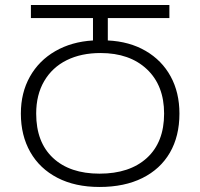

<svg xmlns="http://www.w3.org/2000/svg" viewBox="-20 -734 796 764"><path d="M63 -282Q63 -365 99 -429Q135 -493 200 -530.5Q265 -568 350 -573V-662H103V-714H654V-662H409V-573Q495 -569 559.5 -531.5Q624 -494 659 -430Q694 -366 694 -282Q694 -192 656 -126.5Q618 -61 546.5 -25.5Q475 10 376 10Q279 10 208.5 -26.5Q138 -63 100.5 -129Q63 -195 63 -282ZM633 -282Q633 -394 564.5 -458.5Q496 -523 380 -523Q303 -523 245.5 -494.5Q188 -466 156 -411.5Q124 -357 124 -282Q124 -168 191 -105.5Q258 -43 376 -43Q496 -43 564.5 -105.5Q633 -168 633 -282Z"/></svg>

Font: Noto Sans Georgian Light
Style: Regular
Weight: 300
Designer: Monotype Design team
Foundry: Monotype Imaging Inc.
Version: Version 1.000